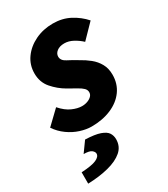

<svg xmlns="http://www.w3.org/2000/svg" viewBox="-191 -595 805 922"><g transform="rotate(-30 211.5 -134.5)"><path d="M171 12Q142 12 109 1.5Q76 -9 46 -30.5Q16 -52 -5 -83L69 -154Q97 -122 126.5 -109Q156 -96 180 -96Q197 -96 211.5 -101.5Q226 -107 234.5 -116Q243 -125 243 -137Q243 -150 233 -160Q223 -170 204 -180.5Q185 -191 157 -207Q119 -229 89.5 -263Q60 -297 60 -346Q60 -393 86.5 -430Q113 -467 157.5 -488.5Q202 -510 256 -510Q308 -510 349.5 -488Q391 -466 421 -432L347 -356Q328 -374 304 -387Q280 -400 256 -400Q230 -400 214.5 -388Q199 -376 199 -359Q199 -337 225 -324Q251 -311 280 -293Q306 -279 329.5 -260Q353 -241 367.5 -215Q382 -189 382 -154Q382 -104 355 -66.5Q328 -29 280 -8.5Q232 12 171 12ZM19 241V178Q77 175 101.5 164Q126 153 126 136Q126 126 114.5 116.5Q103 107 71 107L112 50Q166 52 194 62Q222 72 232 87.5Q242 103 242 123Q242 163 213 188Q184 213 133.5 226Q83 239 19 241Z"/></g></svg>

Font: Source Sans 3 ExtraLight ExtraBold
Style: Italic
Weight: 800
Italic angle: -11°
Version: Version 3.052;hotconv 1.1.0;makeotfexe 2.6.0